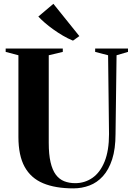

<svg xmlns="http://www.w3.org/2000/svg" viewBox="-20 -1004 716 1032"><path d="M374.5 8.5Q277.5 8.5 211.8 -19Q146 -46.5 112.5 -107.2Q79 -168 79 -268V-707L10.5 -725V-743H317.5V-725L242 -707V-236.5Q242 -174 251.8 -132Q261.5 -90 280 -65.2Q298.5 -40.5 325 -30Q351.5 -19.5 384.5 -19.5Q435.5 -19.5 476.8 -48Q518 -76.5 542 -135.2Q566 -194 566 -283.5L561 -707L491.5 -725V-743H668V-725L606.5 -707L601 -284.5Q601 -203.5 582.8 -147.5Q564.5 -91.5 533.2 -57Q502 -22.5 461 -7Q420 8.5 374.5 8.5ZM371 -786Q344.5 -797 318 -812.5Q291.5 -828 266.8 -845.8Q242 -863.5 221.5 -881.2Q201 -899 186 -915L267 -983.5L406.5 -810L373 -786Z"/></svg>

Font: Merriweather 144pt
Style: Bold
Weight: 700
Version: Version 2.100